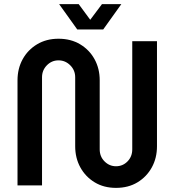

<svg xmlns="http://www.w3.org/2000/svg" viewBox="-20 -900 847 932"><path d="M543 12Q484 12 439.5 -15Q395 -42 370 -87.5Q345 -133 345 -190V-525Q345 -559 321 -583Q297 -607 264 -607Q231 -607 207.5 -583Q184 -559 184 -525V0H65V-510Q65 -567 90 -612.5Q115 -658 160 -685Q205 -712 264 -712Q324 -712 369 -685Q414 -658 439 -612.5Q464 -567 464 -510V-175Q464 -140 487.5 -116.5Q511 -93 543 -93Q576 -93 599 -116.5Q622 -140 622 -175V-700H742V-190Q742 -133 717 -87.5Q692 -42 647.5 -15Q603 12 543 12ZM355 -757 267 -880H362L418 -804L475 -880H569L481 -757Z"/></svg>

Font: MuseoModerno Medium
Style: Regular
Weight: 500
Designer: Pablo Cosgaya, Héctor Gatti, Marcela Romero, and the Authors of The MuseoModerno Project.
Foundry: Omnibus-Type Team
Version: Version 1.001